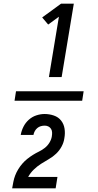

<svg xmlns="http://www.w3.org/2000/svg" viewBox="-20 -868 540 1056"><path d="M60 -314 68 -366H440L432 -314ZM249 -444 304 -776 245 -733 212 -772 316 -848H386L319 -444ZM47 168V167Q50 150 53.5 132Q57 114 63.5 97Q70 80 80 63.5Q90 47 102.5 32.5Q115 18 130 6Q145 -6 161 -16Q177 -26 194.5 -34.5Q212 -43 227 -55Q242 -67 252 -83.5Q262 -100 265 -117V-118Q267 -129 266.5 -140Q266 -151 260.5 -159.5Q255 -168 246 -172.5Q237 -177 226 -177Q215 -177 204.5 -174Q194 -171 185.5 -164Q177 -157 171.5 -147Q166 -137 164 -126H94Q98 -149 109 -171Q120 -193 138.5 -209.5Q157 -226 180 -233.5Q203 -241 225 -241Q252 -241 276.5 -232.5Q301 -224 316 -205Q331 -186 335 -160.5Q339 -135 334 -108Q331 -85 319 -62.5Q307 -40 288.5 -22.5Q270 -5 248 7.5Q226 20 205 33.5Q184 47 165.5 65Q147 83 135 105H296L286 168Z"/></svg>

Font: Iosevka Web
Style: Italic
Weight: 400
Italic angle: -9°
Monospace: yes
Designer: Belleve Invis
Foundry: Belleve Invis
Version: Version 28.0.3; ttfautohint (v1.8.3)